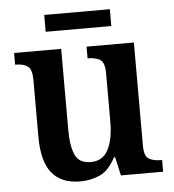

<svg xmlns="http://www.w3.org/2000/svg" viewBox="-51 -727 711 784"><g transform="rotate(-5 305.0 -335.0)"><path d="M246 10Q170 10 131 -37.5Q92 -85 92 -187V-419Q92 -462 75 -475Q58 -488 26 -488H23V-536H216V-204Q216 -137 232.5 -101Q249 -65 296 -65Q346 -65 368 -108Q390 -151 390 -222V-420Q390 -466 370.5 -477Q351 -488 323 -488H320V-536H514V-113Q514 -69 533.5 -58.5Q553 -48 581 -48H587V0H414L397 -76H392Q365 -24 328 -7Q291 10 246 10ZM159 -611V-680H428V-611Z"/></g></svg>

Font: Noto Serif Bengali SemiCondensed SemiBold
Style: Regular
Weight: 600
Width: 4
Designer: Juan Bruce, Universal Thirst, Indian Type Foundry and the Monotype Design Team.
Foundry: Monotype Imaging Inc.
Version: Version 2.003; ttfautohint (v1.8.4.7-5d5b)